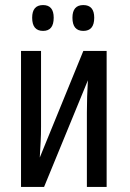

<svg xmlns="http://www.w3.org/2000/svg" viewBox="-20 -738 514 758"><path d="M142 -537H63V0H154L327 -421Q325 -389 324 -356.5Q323 -324 323 -293V0H401V-537H309L137 -116Q139 -150 140.5 -178.5Q142 -207 142 -237ZM266 -668Q266 -616 309 -616Q352 -616 352 -668Q352 -718 309 -718Q266 -718 266 -668ZM107 -668Q107 -616 150 -616Q192 -616 192 -668Q192 -718 150 -718Q107 -718 107 -668Z"/></svg>

Font: Noto Sans Display Condensed
Style: Regular
Weight: 400
Width: 3
Designer: Monotype Design Team
Foundry: Monotype Imaging Inc.
Version: Version 1.900